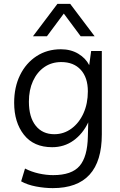

<svg xmlns="http://www.w3.org/2000/svg" viewBox="-20 -760 620 990"><path d="M252 210Q210 210 165.5 201.5Q121 193 89 175L109 109Q142 126 180 134.5Q218 143 254 143Q350 143 390.5 95.5Q431 48 433 -56L435 -129Q407 -70 359 -35.5Q311 -1 249 -1Q154 -1 103.5 -65Q53 -129 53 -230Q53 -311 83.5 -373Q114 -435 168.5 -470.5Q223 -506 294 -506Q345 -506 383.5 -483Q422 -460 440 -424L450 -497H505V-67Q505 210 252 210ZM296 -440Q246 -440 208.5 -414Q171 -388 150 -342Q129 -296 129 -236Q129 -156 164 -112Q199 -68 260 -68Q309 -68 348.5 -97Q388 -126 410.5 -176Q433 -226 433 -289Q433 -360 396.5 -400Q360 -440 296 -440ZM468 -573H396L309 -690L222 -573H150L276 -740H342Z"/></svg>

Font: LivvicRegular
Style: Regular
Weight: 400
Designer: Jacques Le Bailly, Baron von Fonthausen
Version: Version 1.001; ttfautohint (v1.8.2)